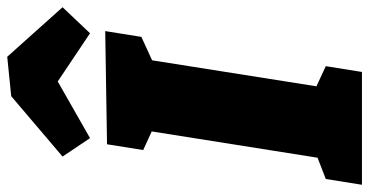

<svg xmlns="http://www.w3.org/2000/svg" viewBox="-277 -756 1021 531"><g transform="rotate(-90 233.5 -490.5)"><path d="M397 -610 314 -572 335 -598 257 -105 247 -132 316 -100 300 0H-12L4 -100L84 -131L60 -105L138 -597L158 -571L84 -605L100 -705L413 -710ZM117 -752 66 -828 233 -970 342 -981 479 -828 407 -752 210 -884 345 -882Z"/></g></svg>

Font: Bitter Thin Black
Style: Italic
Weight: 900
Italic angle: -9°
Version: Version 3.020